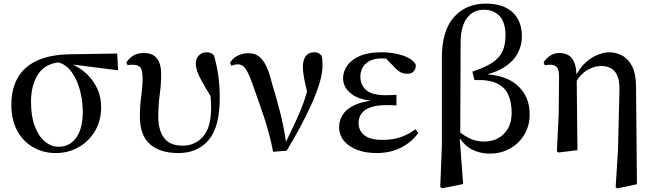

<svg xmlns="http://www.w3.org/2000/svg" viewBox="-20 -833 3627 1065"><path d="M289 16Q220 16 163.5 -16.5Q107 -49 75 -109Q43 -169 43 -252Q43 -338 77 -399.5Q111 -461 183 -495.5Q255 -530 369 -532L630 -536L635 -443L384 -475Q387 -473 390 -472Q433 -451 467 -417Q501 -383 521 -338Q541 -293 541 -238Q541 -164 507.5 -107Q474 -50 417 -17Q360 16 289 16ZM304 -487Q233 -478 196 -428Q152 -367 152 -268Q152 -188 173 -132.5Q194 -77 229 -48Q264 -19 305 -19Q367 -19 403 -69.5Q439 -120 439 -211Q439 -261 429 -309Q419 -357 399.5 -397Q380 -437 351 -462Q330 -480 304 -487Z M969 16Q868 16 812 -33Q756 -82 756 -186Q756 -247 763.5 -300Q771 -353 771 -397Q771 -442 759 -458Q747 -474 715 -474Q708 -474 701 -473.5Q694 -473 688 -471L681 -487Q699 -513 722 -526Q745 -539 777 -539Q828 -539 851 -508.5Q874 -478 874 -423Q874 -366 866 -308.5Q858 -251 858 -186Q858 -110 890.5 -67.5Q923 -25 992 -25Q1062 -25 1106.5 -75.5Q1151 -126 1151 -236Q1151 -266 1148 -299Q1148 -299 1148 -300Q1121 -343 1104 -374Q1083 -411 1074.5 -436Q1066 -461 1066 -480Q1066 -509 1083.5 -526Q1101 -543 1125 -543Q1139 -543 1149.5 -538.5Q1160 -534 1167 -525Q1182 -475 1190.5 -415.5Q1199 -356 1199 -290Q1199 -130 1138 -57Q1077 16 969 16Z M1495 9Q1475 -92 1446 -179Q1417 -266 1389 -343Q1364 -417 1345.5 -446.5Q1327 -476 1300 -476Q1280 -476 1264 -468L1256 -485Q1271 -511 1299 -524.5Q1327 -538 1357 -538Q1390 -538 1413 -522.5Q1436 -507 1454.5 -471Q1473 -435 1488 -373Q1512 -296 1535 -205Q1555 -127 1566 -46Q1588 -91 1607 -131Q1629 -177 1647.5 -221.5Q1666 -266 1680 -315Q1682 -320 1683 -325Q1675 -360 1669 -387Q1660 -433 1660 -462Q1660 -500 1676 -521.5Q1692 -543 1722 -543Q1736 -543 1745.5 -538.5Q1755 -534 1763 -525Q1767 -512 1768 -499.5Q1769 -487 1769 -471Q1769 -426 1751.5 -369Q1734 -312 1705 -248.5Q1676 -185 1641 -120.5Q1606 -56 1570 3Z M2069 16Q2009 16 1962 -1.5Q1915 -19 1888 -51.5Q1861 -84 1861 -129Q1861 -167 1883.5 -200Q1906 -233 1956 -254Q1989 -268 2037 -274Q1968 -283 1932 -310Q1883 -346 1883 -399Q1883 -437 1906.5 -470Q1930 -503 1977 -523Q2024 -543 2096 -543Q2137 -543 2175 -535.5Q2213 -528 2242.5 -513.5Q2272 -499 2286 -476Q2288 -452 2275.5 -438Q2263 -424 2241 -424Q2221 -424 2205.5 -430.5Q2190 -437 2166 -462L2122 -508Q2111 -509 2099 -509Q2042 -509 2010.5 -481.5Q1979 -454 1979 -408Q1979 -362 2011 -333.5Q2043 -305 2119 -305Q2133 -305 2146.5 -305.5Q2160 -306 2179 -307V-248Q2157 -250 2146 -250H2126Q2066 -250 2032 -236.5Q1998 -223 1983.5 -201Q1969 -179 1969 -151Q1969 -108 2001.5 -82.5Q2034 -57 2101 -57Q2157 -57 2201.5 -72Q2246 -87 2284 -116L2300 -96Q2267 -47 2207 -15.5Q2147 16 2069 16Z M2422 205 2431 -28V-513Q2431 -662 2497.5 -737.5Q2564 -813 2676 -813Q2771 -813 2823 -765Q2875 -717 2875 -630Q2875 -580 2850 -534.5Q2825 -489 2770 -456Q2734 -434 2683 -421Q2788 -412 2846 -363Q2918 -302 2918 -199Q2918 -134 2887.5 -84.5Q2857 -35 2807 -8Q2757 19 2699 19Q2638 19 2590 -8Q2556 -28 2530 -66L2549 188L2433 211ZM2533 -98Q2560 -77 2588 -64Q2624 -48 2665 -48Q2733 -48 2775.5 -91Q2818 -134 2818 -208Q2818 -267 2799 -308.5Q2780 -350 2735 -371Q2690 -392 2612 -389L2600 -436Q2669 -458 2709.5 -484.5Q2750 -511 2767 -548Q2784 -585 2784 -635Q2784 -709 2751 -744Q2718 -779 2664 -779Q2606 -779 2571 -734Q2536 -689 2535 -599Z M3069 6 3079 -201 3081 -404Q3081 -445 3069.5 -459.5Q3058 -474 3032 -474Q3025 -474 3017.5 -473.5Q3010 -473 3002 -471L2995 -487Q3008 -508 3030.5 -523.5Q3053 -539 3084 -539Q3112 -539 3133.5 -526.5Q3155 -514 3166 -485Q3176 -460 3178 -419Q3194 -450 3215 -473Q3249 -509 3288 -526Q3327 -543 3360 -543Q3396 -543 3430 -525.5Q3464 -508 3486 -466Q3508 -424 3508 -350L3513 189L3404 212L3395 206L3408 -4L3416 -332Q3417 -383 3404.5 -412.5Q3392 -442 3368.5 -454.5Q3345 -467 3313 -467Q3277 -467 3237 -444Q3203 -424 3179 -385L3183 0L3077 13Z"/></svg>

Font: Early Summer Mincho SemiBold
Style: Regular
Weight: 600
Designer: GuiWonder
Version: Version 1.002